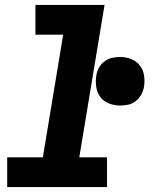

<svg xmlns="http://www.w3.org/2000/svg" viewBox="-20 -755 640 775"><path d="M9 0V-120H153L235 -615H123V-735H402L300 -120H412V0ZM465 -329Q441 -329 419.5 -337.5Q398 -346 385 -363.5Q372 -381 368.5 -404Q365 -427 369 -451Q371 -467 379.5 -482Q388 -497 402 -507.5Q416 -518 432.5 -521.5Q449 -525 465 -525Q488 -525 509.5 -516.5Q531 -508 544.5 -490.5Q558 -473 561.5 -450Q565 -427 561 -403Q558 -387 549.5 -372Q541 -357 527.5 -346.5Q514 -336 497.5 -332.5Q481 -329 465 -329Z"/></svg>

Font: Iosevka Curly HvExObl
Style: Regular
Weight: 900
Width: 7
Italic angle: -9°
Monospace: yes
Designer: Belleve Invis
Foundry: Belleve Invis
Version: Version 11.1.0; ttfautohint (v1.8.3)